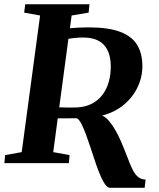

<svg xmlns="http://www.w3.org/2000/svg" viewBox="-30 -763 744 898"><path d="M485 115.5Q474 115.5 463 101Q452 86.5 441.2 61.8Q430.5 37 419.5 6Q408 -29 396.2 -64.5Q384.5 -100 373.2 -130.8Q362 -161.5 351.2 -182.8Q340.5 -204 329.5 -210Q319 -210 303.8 -209.8Q288.5 -209.5 272.2 -209.5Q256 -209.5 240 -209.5L219 -51.5L295.5 -37.5L292 0H-9.5L-6 -37.5L71.5 -51.5L157.5 -690.5L83 -704L88 -743H388.5L384.5 -704L305 -690.5L297 -631Q316.5 -632.5 337.5 -633.8Q358.5 -635 384 -635Q478 -635 533 -613.8Q588 -592.5 611.8 -552.5Q635.5 -512.5 636 -455Q636 -402 613.2 -354.5Q590.5 -307 548.2 -272.2Q506 -237.5 447.5 -222.5Q465 -215.5 481.2 -195.8Q497.5 -176 511.5 -150.8Q525.5 -125.5 536.5 -100.2Q547.5 -75 554.5 -56.5Q566.5 -26 576 -1.8Q585.5 22.5 595.5 39.8Q605.5 57 618.5 66.5Q631.5 76 651 77L646.5 115.5ZM247 -261Q261 -260.5 278.2 -260.2Q295.5 -260 310.2 -260.2Q325 -260.5 330.5 -260.5Q370 -262.5 399.8 -278Q429.5 -293.5 449.5 -320Q469.5 -346.5 479.2 -381.8Q489 -417 488 -458.5Q486.5 -520.5 455 -554Q423.5 -587.5 358 -587.5Q350 -587.5 338.5 -587Q327 -586.5 314.2 -585Q301.5 -583.5 290 -581.5Z"/></svg>

Font: Merriweather 60pt
Style: Bold Italic
Weight: 700
Italic angle: -7.8°
Version: Version 2.101